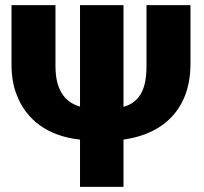

<svg xmlns="http://www.w3.org/2000/svg" viewBox="-20 -731 798 751"><path d="M25 -481C25 -436 31 -396 45 -361C82 -262 168 -198 293 -185V0H463V-185C622 -207 725 -307 725 -481V-711H553V-472C553 -381 526 -331 463 -313V-711H293V-314C230 -332 197 -384 197 -472V-711H25Z"/></svg>

Font: Asimov Pro
Style: Ult
Weight: 900
Designer: Google
Version: Version 2.000980; 2014